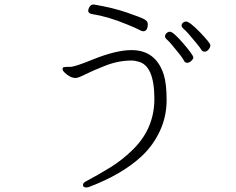

<svg xmlns="http://www.w3.org/2000/svg" viewBox="-20 -768 1040 847"><path d="M632 -662Q632 -674 617.5 -682.5Q603 -691 540.5 -712.5Q478 -734 395 -748H391Q378 -748 371 -730Q369 -724 369 -721Q369 -709 386 -706Q457 -695 541 -660Q576 -646 591 -638Q606 -630 611 -630Q632 -630 632 -662ZM846 -578Q862 -559 867.5 -549.5Q873 -540 882.5 -540Q892 -540 900 -549.5Q908 -559 908 -568.5Q908 -578 862 -626Q816 -673 801 -673Q793 -673 787 -667.5Q781 -662 781 -655Q781 -648 793.5 -637.5Q806 -627 846 -578ZM772 -529Q787 -510 791.5 -500.5Q796 -491 805.5 -491Q815 -491 824 -499.5Q833 -508 833 -514Q833 -520 820 -537.5Q807 -555 789 -576Q771 -597 754.5 -612.5Q738 -628 729.5 -628Q721 -628 714.5 -621.5Q708 -615 708 -607.5Q708 -600 719 -591Q730 -582 772 -529ZM290 -473H276Q269 -473 262.5 -472Q256 -471 256 -463.5Q256 -456 266 -447Q290 -424 314 -424Q325 -424 357.5 -440.5Q390 -457 446.5 -479Q503 -501 562 -501Q574 -501 591 -496Q661 -478 661 -332Q661 -198 562 -104Q518 -61 465 -28.5Q412 4 361 31Q346 38 346 48.5Q346 59 361 59Q366 59 372 57Q520 1 606 -80Q656 -127 685.5 -190.5Q715 -254 715 -327Q715 -400 702 -440Q667 -547 560 -547Q492 -547 388 -505Q310 -473 290 -473Z"/></svg>

Font: LXGW WenKai TC Light
Style: Regular
Weight: 300
Designer: LXGW / Fontworks Inc.
Foundry: LXGW / Fontworks Inc.
Version: Version 1.330